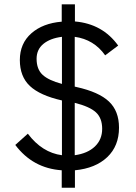

<svg xmlns="http://www.w3.org/2000/svg" viewBox="-20 -800 638 902"><path d="M270 82H332V0Q428.7 -9.3 483.9 -61.8Q539.1 -114.3 539.1 -200.2Q539.1 -278.3 491.9 -323Q444.8 -367.7 339.8 -391.1L331.1 -393.1V-627Q421.4 -614.7 474.1 -540L535.2 -585.9Q461.9 -688 332 -699.2V-779.8H270V-698.2Q181.6 -690.9 127.9 -644Q73.2 -596.2 73.2 -518.1Q73.2 -440.4 120.4 -396Q167.5 -351.6 271 -328.1V-70.8Q177.7 -83 110.8 -171.9L51.8 -119.1Q134.3 -9.3 270 0ZM331.1 -70.8V-316.9Q401.4 -299.3 430.7 -272.2Q460 -245.1 460 -194.8Q460 -144.5 425.8 -111.8Q391.6 -79.1 331.1 -70.8ZM151.9 -523.9Q151.9 -567.4 183.8 -593.8Q215.8 -620.1 271 -627V-405.8Q208.5 -422.4 180.2 -448.5Q151.9 -474.6 151.9 -523.9Z"/></svg>

Font: Plexus Sans
Style: Regular
Weight: 400
Version: Version 2.001;PS 002.001;hotconv 1.0.70;makeotf.lib2.5.58329